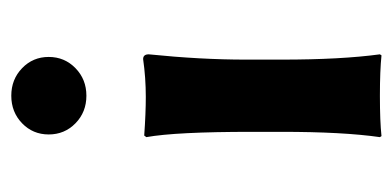

<svg xmlns="http://www.w3.org/2000/svg" viewBox="-204 -512 719 352"><g transform="rotate(-90 156.0 -336.5)"><path d="M105.5 -558.1Q85 -578.1 85 -607.2Q85 -636.2 105.5 -656Q126 -675.8 156 -675.8Q186 -675.8 206.5 -656Q227.1 -636.2 227.1 -607.2Q227.1 -578.1 206.5 -558.1Q186 -538.1 156 -538.1Q126 -538.1 105.5 -558.1ZM89.8 -234.9Q89.8 -374 80.1 -428.2L83 -432.1Q124 -429.2 153.8 -429.2Q189 -429.2 223.1 -434.1Q231.9 -434.1 231.9 -423.8Q222.2 -328.6 222.2 -246.1V-180.2Q222.2 -71.3 231.9 0L230 2.9Q202.1 0 155.8 0Q108.9 0 82 2.9L80.1 0Q89.8 -67.9 89.8 -180.2Z"/></g></svg>

Font: Linux Biolinum
Style: Bold
Weight: 700
Designer: Philipp H. Poll
Foundry: Philipp H. Poll
Version: Version 1.3.2 ; ttfautohint (v0.9)